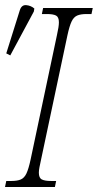

<svg xmlns="http://www.w3.org/2000/svg" viewBox="-42 -746 390 766"><path d="M-22 0 -17 -24H4Q27 -24 41 -30Q55 -36 63.5 -54Q72 -72 80 -109L185 -605Q189 -623 191 -635.5Q193 -648 193 -657Q193 -678 181.5 -684Q170 -690 145 -690H125L130 -714H328L323 -690H303Q280 -690 266 -684Q252 -678 243.5 -660Q235 -642 227 -605L122 -110Q118 -92 115.5 -79Q113 -66 113 -57Q113 -36 125 -30Q137 -24 161 -24H182L177 0ZM-1 -525 -17 -533 37 -705Q44 -727 62.5 -725.5Q81 -724 95 -712L93 -700Z"/></svg>

Font: Noto Serif ExtraCondensed ExtraLight
Style: Italic
Weight: 200
Width: 2
Italic angle: -12°
Designer: Monotype Design Team
Foundry: Monotype Imaging Inc.
Version: Version 2.014; ttfautohint (v1.8.4.7-5d5b)